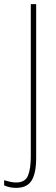

<svg xmlns="http://www.w3.org/2000/svg" viewBox="-65 -734 271 929"><path d="M13 175Q-19 175 -45 163V138Q-31 142 -16.5 145.5Q-2 149 13 149Q57 149 70.5 115.5Q84 82 84 23V-714H110V30Q110 104 88 139.5Q66 175 13 175Z"/></svg>

Font: Noto Sans Lao UI ExtCond Thin
Style: Regular
Weight: 100
Width: 2
Designer: Monotype Design Team
Foundry: Monotype Imaging Inc.
Version: Version 2.000; ttfautohint (v1.8.4.7-5d5b)